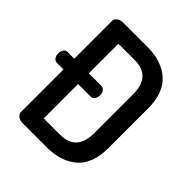

<svg xmlns="http://www.w3.org/2000/svg" viewBox="-205 -859 987 987"><g transform="rotate(45 288.5 -365.5)"><path d="M25 -422H74V-697Q74 -711 87.5 -721Q101 -731 121 -731H298Q400 -731 461.5 -677Q523 -623 523 -508V-223Q523 -108 461.5 -54Q400 0 298 0H121Q101 0 87.5 -10Q74 -20 74 -34V-344H25Q12 -344 4 -355.5Q-4 -367 -4 -383Q-4 -399 4 -410.5Q12 -422 25 -422ZM180 -94H298Q417 -94 417 -223V-508Q417 -637 298 -637H180V-422H271Q285 -422 293 -410.5Q301 -399 301 -383Q301 -367 293 -355.5Q285 -344 271 -344H180Z"/></g></svg>

Font: TerminalDosisSemiBold
Style: Bold
Weight: 600
Designer: EdgarTolentino, PabloImpallari, IginoMarini
Foundry: EdgarTolentino, PabloImpallari, IginoMarini
Version: Version 1.006